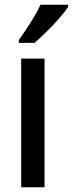

<svg xmlns="http://www.w3.org/2000/svg" viewBox="-20 -786 306 806"><path d="M167 0H69V-540H167ZM266 -757Q253 -737 228 -708.5Q203 -680 175 -652.5Q147 -625 125 -606H59V-618Q85 -654 109.5 -693Q134 -732 150 -766H266Z"/></svg>

Font: Noto Sans Ethiopic Condensed Medium
Style: Regular
Weight: 500
Width: 3
Designer: Monotype Design Team
Foundry: Monotype Imaging Inc.
Version: Version 2.102; ttfautohint (v1.8.4.7-5d5b)